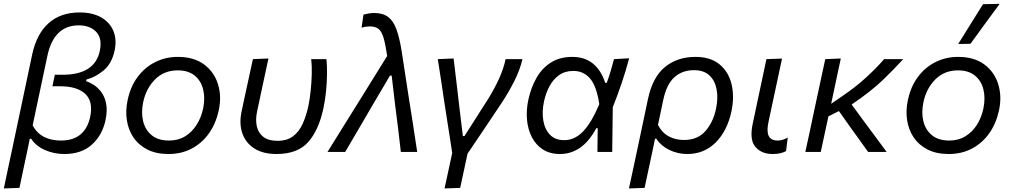

<svg xmlns="http://www.w3.org/2000/svg" viewBox="-28 -812 5413 1026"><path d="M-7.5 195Q4 140 15.2 87.2Q26.5 34.5 39.5 -26.5L144 -521Q167.5 -630.5 231.5 -688Q295.5 -745.5 398 -745.5Q465.5 -745.5 511.8 -719.5Q558 -693.5 577.5 -647.5Q597 -601.5 584.5 -542Q569.5 -472.5 526.5 -436.2Q483.5 -400 434 -387L432 -378Q450 -373 472.2 -359Q494.5 -345 513 -320.5Q531.5 -296 539 -259Q546.5 -222 536 -170.5Q518.5 -89 462.8 -39Q407 11 316 11Q260 11 211.8 -10.5Q163.5 -32 138.5 -70.5H131L121.5 -23Q109 35 98.2 86Q87.5 137 76 192ZM297 -61Q364 -61 402.8 -94.2Q441.5 -127.5 454 -188Q471 -269 427.8 -310Q384.5 -351 293.5 -351H252L265 -412.5H306Q479 -412.5 505.5 -541Q519 -607.5 485.8 -642Q452.5 -676.5 393 -676.5Q259.5 -676.5 225 -512.5L146.5 -142.5Q168.5 -100.5 206.8 -80.8Q245 -61 297 -61Z M872.5 11Q806.5 11 759.8 -12.8Q713 -36.5 685.5 -77Q658 -117.5 650 -168.8Q642 -220 653.5 -274.5Q668.5 -348.5 707.5 -400.8Q746.5 -453 802 -480.5Q857.5 -508 922.5 -508Q1008 -508 1062.2 -467.8Q1116.5 -427.5 1136.8 -362.2Q1157 -297 1141 -222.5Q1126 -152.5 1089 -100Q1052 -47.5 996.8 -18.2Q941.5 11 872.5 11ZM875.5 -61Q924.5 -61 961.8 -84Q999 -107 1023.2 -145.8Q1047.5 -184.5 1057.5 -232Q1069 -288 1057.5 -334.5Q1046 -381 1011.8 -408.5Q977.5 -436 922 -436Q848.5 -436 800.2 -387.2Q752 -338.5 737 -265Q725.5 -211 736.8 -164.5Q748 -118 782.5 -89.5Q817 -61 875.5 -61Z M1449.5 11Q1377.5 11 1331 -18.8Q1284.5 -48.5 1266.8 -100.2Q1249 -152 1263.5 -218.5Q1268 -239.5 1271.8 -257.8Q1275.5 -276 1279.5 -294Q1292 -351 1302.2 -398.5Q1312.5 -446 1323.5 -496L1406.5 -499.5Q1388 -413.5 1372.2 -340.2Q1356.5 -267 1346 -217Q1336.5 -173.5 1344.2 -137.8Q1352 -102 1379 -80.8Q1406 -59.5 1455 -59.5Q1506 -59.5 1538.2 -84Q1570.5 -108.5 1589.5 -150.8Q1608.5 -193 1620 -246Q1627.5 -282.5 1632.2 -327.8Q1637 -373 1638 -417.5Q1639 -462 1635 -496H1716.5Q1720 -461 1719.5 -416Q1719 -371 1714.2 -323.8Q1709.5 -276.5 1700.5 -234.5Q1675.5 -116.5 1618.8 -52.8Q1562 11 1449.5 11Z M1722 0Q1764 -67.5 1809.2 -140.2Q1854.5 -213 1897 -281Q1931 -336 1968.5 -396.2Q2006 -456.5 2041 -513Q2032 -573.5 2022.2 -608Q2012.5 -642.5 1995.5 -656.8Q1978.5 -671 1948 -671Q1942.5 -671 1929.5 -669.5Q1916.5 -668 1904 -664L1914.5 -734Q1928 -737.5 1942.2 -740Q1956.5 -742.5 1972 -742.5Q2017.5 -742.5 2045.8 -721.5Q2074 -700.5 2090.5 -655.2Q2107 -610 2118.5 -537.5L2158 -280.5Q2168.5 -216 2175.8 -168.5Q2183 -121 2189 -81.5Q2195 -42 2201.5 0H2114Q2107 -61.5 2099.5 -124.2Q2092 -187 2084 -247L2065 -408H2056L1960.5 -246Q1923.5 -182.5 1887.5 -121Q1851.5 -59.5 1816.5 0Z M2347.5 195Q2357.5 148 2367.8 101.5Q2378 55 2388.5 5.5Q2381 -43.5 2373.5 -92.2Q2366 -141 2358.5 -188L2345 -275.5Q2337 -330.5 2328.5 -386Q2320 -441.5 2311.5 -496L2396 -499.5Q2404 -433.5 2413.2 -355.5Q2422.5 -277.5 2430.5 -207.5L2445.5 -85H2454Q2487 -136.5 2519 -186.8Q2551 -237 2583.5 -288Q2615.5 -340.5 2639 -392Q2662.5 -443.5 2674 -496H2764Q2750 -436.5 2718.5 -375Q2687 -313.5 2652 -261Q2607.5 -194 2561.8 -126.2Q2516 -58.5 2470.5 9Q2460 58 2450.5 101.8Q2441 145.5 2431 192Z M2965 11Q2911 11 2873.2 -13.2Q2835.5 -37.5 2814.2 -78.8Q2793 -120 2788.2 -171.5Q2783.5 -223 2795 -277.5Q2809.5 -345 2839.5 -397Q2869.5 -449 2917 -478.5Q2964.5 -508 3030 -508Q3096.5 -508 3140.2 -472.5Q3184 -437 3206 -369.5H3214.5Q3228 -407 3237 -438Q3246 -469 3253 -496L3334 -500.5Q3317 -435.5 3294 -367.8Q3271 -300 3246.5 -239Q3245 -119.5 3243.5 0H3164.5Q3165 -32.5 3165.2 -64.5Q3165.5 -96.5 3166 -127H3158.5Q3120 -55.5 3071.2 -22.2Q3022.5 11 2965 11ZM2987.5 -63Q3042.5 -63 3087.5 -109.2Q3132.5 -155.5 3174.5 -255.5Q3160 -352 3125 -392.5Q3090 -433 3036 -433Q2990.5 -433 2958.8 -410Q2927 -387 2907.5 -349.8Q2888 -312.5 2879 -269.5Q2867.5 -217 2875 -169.8Q2882.5 -122.5 2910.2 -92.8Q2938 -63 2987.5 -63Z M3333 195Q3345 140 3356.2 87.2Q3367.5 34.5 3380.5 -26.5L3434.5 -282.5Q3459 -399.5 3525.2 -453.8Q3591.5 -508 3688.5 -508Q3769 -508 3817.2 -468Q3865.5 -428 3881.2 -362.2Q3897 -296.5 3881 -218.5Q3859 -113.5 3797 -51.2Q3735 11 3645 11Q3594 11 3549.2 -10.5Q3504.5 -32 3479.5 -70.5H3472L3462.5 -23Q3450 35 3439.2 86Q3428.5 137 3416.5 192ZM3627 -64Q3700 -64 3741.8 -111.8Q3783.5 -159.5 3798.5 -232Q3810 -287.5 3801.5 -334Q3793 -380.5 3763.2 -408.8Q3733.5 -437 3680.5 -437Q3617.5 -437 3575.5 -399Q3533.5 -361 3516 -276.5L3488 -144Q3510 -102.5 3545.8 -83.2Q3581.5 -64 3627 -64Z M4101 11Q4041 11 4008.5 -27.2Q3976 -65.5 3994.5 -152Q4002.5 -189.5 4008.2 -216.2Q4014 -243 4020 -272.5Q4034 -337.5 4045 -389.5Q4056 -441.5 4067.5 -496L4151 -499Q4131.5 -409 4115.5 -333Q4099.5 -257 4088 -204.5L4078.5 -159.5Q4068 -111.5 4079.5 -86.2Q4091 -61 4129 -61Q4153 -61 4181.5 -77L4172.5 -4.5Q4160 2.5 4142 6.8Q4124 11 4101 11Z M4275.5 0Q4287.5 -54.5 4298.5 -106Q4309.5 -157.5 4322.5 -219.5L4333 -268.5Q4347 -334 4358.5 -387.2Q4370 -440.5 4382 -496L4465 -499.5Q4450 -429 4436.8 -367.2Q4423.5 -305.5 4413.5 -257.5L4466 -293.5Q4544 -346 4601.2 -398.8Q4658.5 -451.5 4696.5 -496H4798.5Q4752.5 -445 4689.8 -384.5Q4627 -324 4523 -253.5L4589 -163.5Q4616.5 -126.5 4648 -84Q4679.5 -41.5 4710 0H4611Q4587 -33.5 4564.2 -65.5Q4541.5 -97.5 4516.5 -131.5L4455 -218.5L4399 -190.5Q4388 -140 4378.2 -94.5Q4368.5 -49 4358 0Z M5042 11Q4976 11 4929.2 -12.8Q4882.5 -36.5 4855 -77Q4827.5 -117.5 4819.5 -168.8Q4811.5 -220 4823 -274.5Q4838 -348.5 4877 -400.8Q4916 -453 4971.5 -480.5Q5027 -508 5092 -508Q5177.5 -508 5231.8 -467.8Q5286 -427.5 5306.2 -362.2Q5326.5 -297 5310.5 -222.5Q5295.5 -152.5 5258.5 -100Q5221.5 -47.5 5166.2 -18.2Q5111 11 5042 11ZM5045 -61Q5094 -61 5131.2 -84Q5168.5 -107 5192.8 -145.8Q5217 -184.5 5227 -232Q5238.5 -288 5227 -334.5Q5215.5 -381 5181.2 -408.5Q5147 -436 5091.5 -436Q5018 -436 4969.8 -387.2Q4921.5 -338.5 4906.5 -265Q4895 -211 4906.2 -164.5Q4917.5 -118 4952 -89.5Q4986.5 -61 5045 -61ZM5092.5 -577Q5126 -631 5159 -684Q5192 -737 5225 -789.5L5314 -791.5Q5274 -737.5 5235.2 -684.2Q5196.5 -631 5158 -578Z"/></svg>

Font: Commissioner
Style: Italic
Weight: 400
Italic angle: -12°
Designer: Kostas Bartsokas
Foundry: Kostas Bartsokas
Version: Version 1.000; ttfautohint (v1.8.3)